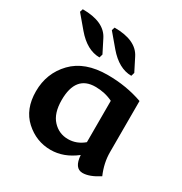

<svg xmlns="http://www.w3.org/2000/svg" viewBox="-157 -751 846 893"><g transform="rotate(30 266.5 -305.0)"><path d="M411.1 25.4Q367.2 25.4 362.3 -43Q298.8 6.8 228.5 6.8Q151.4 6.8 92.5 -46.6Q33.7 -100.1 33.7 -195.8Q33.7 -293 98.6 -360.6Q163.6 -428.2 285.6 -428.2Q386.7 -428.2 473.6 -397V-122.6Q473.6 -64.9 498.5 -7.3Q447.8 25.4 411.1 25.4ZM273.4 -77.1Q319.8 -77.1 357.4 -108.9V-331.1Q314.5 -352.1 263.7 -352.1Q157.7 -352.1 157.7 -220.2Q157.7 -149.4 191.2 -113.3Q224.6 -77.1 273.4 -77.1ZM210.9 -479.5Q144 -479.5 85 -548.8L26.4 -618.2L31.7 -634.8Q147.5 -634.8 181.6 -566.4L216.3 -498ZM381.8 -479.5Q314.9 -479.5 255.9 -548.8L197.3 -618.2L202.6 -634.8Q318.4 -634.8 352.5 -566.4L387.2 -498Z"/></g></svg>

Font: ALMAS
Style: Bold
Weight: 700
Designer: ALMAS Font/ by Husham Jawad Kadhim, derived from the Bainsely font by/ Paul James MIller
Foundry: High-Logic / Made with FontCreator
Version: Version 1.411;September 19, 2021;FontCreator 14.0.0.2814 32-